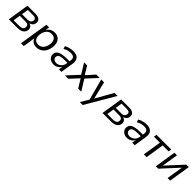

<svg xmlns="http://www.w3.org/2000/svg" viewBox="477 -2226 4134 4134"><g transform="rotate(45 2543.5 -159.5)"><path d="M49 0 126 -490H370Q425 -490 460.5 -475.5Q496 -461 512.5 -434.5Q529 -408 526 -372Q525 -338 510 -312Q495 -286 467.5 -270Q440 -254 403 -248L405 -255Q454 -249 482.5 -220Q511 -191 509 -142Q505 -74 454 -37Q403 0 305 0ZM138 -58H310Q368 -58 397.5 -80Q427 -102 429 -144Q431 -183 407 -201.5Q383 -220 337 -220H163ZM172 -279H339Q386 -279 415 -301.5Q444 -324 446 -366Q448 -399 425.5 -415.5Q403 -432 361 -432H197Z M599 180 705 -490H786L770 -386H765Q784 -423 812.5 -448.5Q841 -474 876.5 -486.5Q912 -499 954 -499Q1016 -499 1059.5 -471Q1103 -443 1125 -391.5Q1147 -340 1142 -270Q1139 -192 1107.5 -129Q1076 -66 1021 -28.5Q966 9 890 9Q830 9 786 -20Q742 -49 726 -106H729L684 180ZM880 -60Q934 -60 972.5 -88Q1011 -116 1033 -164.5Q1055 -213 1058 -273Q1062 -348 1027.5 -389.5Q993 -431 927 -431Q874 -431 835 -403Q796 -375 774 -327Q752 -279 749 -218Q745 -143 779.5 -101.5Q814 -60 880 -60Z M1413 9Q1366 9 1328.5 -10.5Q1291 -30 1269.5 -64Q1248 -98 1251 -142Q1254 -194 1286 -225Q1318 -256 1382 -270.5Q1446 -285 1543 -285H1625L1616 -229H1550Q1474 -229 1427.5 -222Q1381 -215 1359.5 -196Q1338 -177 1336 -143Q1334 -101 1363.5 -78Q1393 -55 1435 -55Q1474 -55 1508.5 -72.5Q1543 -90 1567.5 -122Q1592 -154 1599 -196L1617 -313Q1627 -373 1600 -402.5Q1573 -432 1508 -432Q1463 -432 1420 -420Q1377 -408 1333 -381L1311 -442Q1338 -460 1372.5 -472.5Q1407 -485 1444.5 -492Q1482 -499 1519 -499Q1588 -499 1630.5 -475Q1673 -451 1690 -405.5Q1707 -360 1697 -295L1650 0H1573L1589 -109H1594Q1579 -71 1551 -44.5Q1523 -18 1487.5 -4.5Q1452 9 1413 9Z M1758 0 2010 -272 2011 -230 1851 -490H1944L2061 -296H2048L2223 -490H2325L2088 -232L2086 -272L2254 0H2161L2035 -206L2050 -205L1860 0Z M2390 180 2512 -24 2507 16 2372 -490H2459L2560 -72H2544L2780 -490H2872L2480 180Z M2902 0 2979 -490H3223Q3278 -490 3313.5 -475.5Q3349 -461 3365.5 -434.5Q3382 -408 3379 -372Q3378 -338 3363 -312Q3348 -286 3320.5 -270Q3293 -254 3256 -248L3258 -255Q3307 -249 3335.5 -220Q3364 -191 3362 -142Q3358 -74 3307 -37Q3256 0 3158 0ZM2991 -58H3163Q3221 -58 3250.5 -80Q3280 -102 3282 -144Q3284 -183 3260 -201.5Q3236 -220 3190 -220H3016ZM3025 -279H3192Q3239 -279 3268 -301.5Q3297 -324 3299 -366Q3301 -399 3278.5 -415.5Q3256 -432 3214 -432H3050Z M3646 9Q3599 9 3561.5 -10.5Q3524 -30 3502.5 -64Q3481 -98 3484 -142Q3487 -194 3519 -225Q3551 -256 3615 -270.5Q3679 -285 3776 -285H3858L3849 -229H3783Q3707 -229 3660.5 -222Q3614 -215 3592.5 -196Q3571 -177 3569 -143Q3567 -101 3596.5 -78Q3626 -55 3668 -55Q3707 -55 3741.5 -72.5Q3776 -90 3800.5 -122Q3825 -154 3832 -196L3850 -313Q3860 -373 3833 -402.5Q3806 -432 3741 -432Q3696 -432 3653 -420Q3610 -408 3566 -381L3544 -442Q3571 -460 3605.5 -472.5Q3640 -485 3677.5 -492Q3715 -499 3752 -499Q3821 -499 3863.5 -475Q3906 -451 3923 -405.5Q3940 -360 3930 -295L3883 0H3806L3822 -109H3827Q3812 -71 3784 -44.5Q3756 -18 3720.5 -4.5Q3685 9 3646 9Z M4161 0 4228 -422H4046L4056 -490H4505L4494 -422H4312L4246 0Z M4525 0 4602 -490H4680L4617 -94H4600L4965 -490H5039L4961 0H4883L4947 -398H4964L4598 0Z"/></g></svg>

Font: Nunito Sans 10pt
Style: Italic
Weight: 400
Italic angle: -9°
Designer: Vernon Adams
Foundry: Vernon Adams
Version: Version 3.101;gftools[0.9.27]